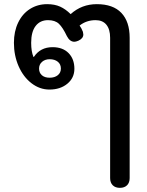

<svg xmlns="http://www.w3.org/2000/svg" viewBox="-20 -619 707 924"><path d="M510 238V-437Q510 -478 492 -500Q474 -522 440 -522Q396 -522 363 -496Q367 -491 371.5 -482.5Q376 -474 379 -466Q381 -456 381 -453Q381 -434 357 -423Q345 -418 338 -418Q316 -418 302 -445Q282 -487 263.5 -504.5Q245 -522 211 -522Q173 -522 151.5 -494Q130 -466 130 -413Q130 -371 141 -345H143Q174 -392 233 -392Q282 -392 310 -363.5Q338 -335 338 -288Q338 -244 304 -216Q270 -188 218 -188Q171 -188 131.5 -218.5Q92 -249 69.5 -300.5Q47 -352 47 -413Q47 -468 67.5 -510.5Q88 -553 124.5 -576Q161 -599 207 -599Q243 -599 269.5 -587Q296 -575 320 -551Q373 -599 446 -599Q524 -599 564 -557Q604 -515 604 -437V238Q604 260 591.5 272.5Q579 285 557 285Q535 285 522.5 272.5Q510 260 510 238ZM273 -289Q273 -310 258 -322Q243 -334 219 -334Q197 -334 182.5 -321.5Q168 -309 168 -289Q168 -269 181.5 -257Q195 -245 219 -245Q243 -245 258 -257Q273 -269 273 -289Z"/></svg>

Font: Kodchasan Medium
Style: Regular
Weight: 500
Designer: Katatrad Aksorn Co.,Ltd.
Foundry: Cadson Demak Co.,Ltd.
Version: Version 1.000; ttfautohint (v1.6)